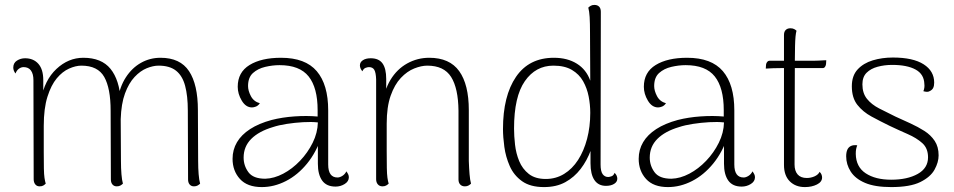

<svg xmlns="http://www.w3.org/2000/svg" viewBox="-20 -749 3881 781"><path d="M786 -94Q786 -65 788 -40.5Q790 -16 794 -2Q790 2 784 5.5Q778 9 769 9Q758 9 751.5 1.5Q745 -6 745 -19L744 -299Q744 -359 733 -400Q722 -441 696 -461.5Q670 -482 625 -482Q603 -482 577 -471.5Q551 -461 527.5 -436Q504 -411 488.5 -369Q473 -327 471 -264L472 -94Q472 -65 474 -40.5Q476 -16 480 -2Q476 2 470 5.5Q464 9 455 9Q444 9 437.5 1.5Q431 -6 431 -19L430 -299Q430 -390 404 -436Q378 -482 311 -482Q288 -482 261 -470Q234 -458 211 -430.5Q188 -403 173 -355.5Q158 -308 158 -237Q158 -172 158 -130Q158 -88 158.5 -63.5Q159 -39 161 -25.5Q163 -12 166 -2Q162 2 156.5 5.5Q151 9 141 9Q130 9 123.5 1Q117 -7 117 -20L116 -423Q116 -448 106 -462Q96 -476 76 -476Q66 -476 57 -469.5Q48 -463 43 -450Q34 -462 34 -474Q34 -493 49 -502.5Q64 -512 82 -512Q116 -512 136 -489.5Q156 -467 156 -423V-333L147 -344Q161 -423 209.5 -468.5Q258 -514 319 -514Q393 -514 429.5 -469Q466 -424 471 -340L459 -343Q467 -396 492 -434.5Q517 -473 553.5 -493.5Q590 -514 633 -514Q713 -514 749 -459.5Q785 -405 785 -301Z M1345 10Q1308 10 1290.5 -14.5Q1273 -39 1273 -83V-205L1288 -194Q1267 -130 1229 -83.5Q1191 -37 1143 -12.5Q1095 12 1045 12Q986 12 956 -21Q926 -54 926 -103Q926 -140 944 -170.5Q962 -201 997.5 -224Q1033 -247 1085 -261Q1128 -272 1178 -275.5Q1228 -279 1272 -275V-301Q1272 -392 1235.5 -438Q1199 -484 1117 -484Q1089 -484 1059 -477Q1029 -470 1009 -452Q989 -434 989 -399Q989 -380 1000.5 -358Q1012 -336 1037 -329Q1030 -319 1021 -315.5Q1012 -312 1005 -312Q980 -312 963.5 -339.5Q947 -367 947 -396Q947 -455 995 -484.5Q1043 -514 1123 -514Q1222 -514 1268.5 -459.5Q1315 -405 1315 -300V-80Q1315 -27 1353 -27Q1362 -27 1372.5 -33.5Q1383 -40 1389 -52Q1394 -45 1396.5 -39.5Q1399 -34 1399 -28Q1399 -11 1382 -0.5Q1365 10 1345 10ZM1059 -22Q1095 -23 1132 -42.5Q1169 -62 1200.5 -95Q1232 -128 1252 -168.5Q1272 -209 1273 -251Q1247 -254 1213 -252Q1179 -250 1146.5 -245Q1114 -240 1090 -232Q1033 -215 1002 -184Q971 -153 971 -108Q971 -75 990.5 -48.5Q1010 -22 1059 -22Z M1536 9Q1524 9 1517 1Q1510 -7 1510 -20V-426Q1509 -454 1502.5 -465Q1496 -476 1481 -476Q1475 -476 1467 -473Q1459 -470 1454 -459Q1444 -471 1444 -483Q1444 -496 1456 -504Q1468 -512 1488 -512Q1521 -512 1536 -491Q1551 -470 1551 -428V-332L1537 -321Q1542 -381 1568.5 -424.5Q1595 -468 1636.5 -491Q1678 -514 1726 -514Q1809 -514 1848 -459.5Q1887 -405 1887 -301V-94Q1888 -65 1890 -40.5Q1892 -16 1896 -2Q1892 2 1886 5.5Q1880 9 1871 9Q1859 9 1852 1.5Q1845 -6 1845 -19V-299Q1844 -390 1815 -436Q1786 -482 1718 -482Q1694 -482 1665 -470.5Q1636 -459 1610.5 -432Q1585 -405 1569 -359.5Q1553 -314 1553 -246Q1553 -178 1553 -135Q1553 -92 1553.5 -66Q1554 -40 1556 -26Q1558 -12 1561 -2Q1557 2 1551 5.5Q1545 9 1536 9Z M2193 12Q2137 12 2103.5 -12Q2070 -36 2053.5 -73.5Q2037 -111 2031.5 -151.5Q2026 -192 2026 -224Q2026 -359 2079 -436.5Q2132 -514 2233 -514Q2288 -514 2326.5 -490Q2365 -466 2381 -421L2380 -615Q2380 -655 2378.5 -679.5Q2377 -704 2373 -718Q2377 -722 2383 -725.5Q2389 -729 2398 -729Q2410 -729 2417 -722Q2424 -715 2424 -701L2423 -80Q2423 -52 2431.5 -40.5Q2440 -29 2454 -29Q2459 -29 2467.5 -32Q2476 -35 2480 -46Q2486 -40 2488.5 -34Q2491 -28 2491 -22Q2491 -9 2478 -1Q2465 7 2445 7Q2414 7 2398 -16.5Q2382 -40 2382 -85V-202L2405 -227Q2399 -181 2383.5 -138.5Q2368 -96 2342 -62Q2316 -28 2279.5 -8Q2243 12 2193 12ZM2200 -21Q2241 -21 2274.5 -41.5Q2308 -62 2331.5 -98.5Q2355 -135 2368 -184Q2381 -233 2381 -290Q2381 -323 2374.5 -356.5Q2368 -390 2352 -418.5Q2336 -447 2306.5 -464.5Q2277 -482 2231 -482Q2159 -482 2115 -419Q2071 -356 2071 -226Q2071 -196 2075 -160.5Q2079 -125 2092 -93.5Q2105 -62 2131 -41.5Q2157 -21 2200 -21Z M2997 10Q2960 10 2942.5 -14.5Q2925 -39 2925 -83V-205L2940 -194Q2919 -130 2881 -83.5Q2843 -37 2795 -12.5Q2747 12 2697 12Q2638 12 2608 -21Q2578 -54 2578 -103Q2578 -140 2596 -170.5Q2614 -201 2649.5 -224Q2685 -247 2737 -261Q2780 -272 2830 -275.5Q2880 -279 2924 -275V-301Q2924 -392 2887.5 -438Q2851 -484 2769 -484Q2741 -484 2711 -477Q2681 -470 2661 -452Q2641 -434 2641 -399Q2641 -380 2652.5 -358Q2664 -336 2689 -329Q2682 -319 2673 -315.5Q2664 -312 2657 -312Q2632 -312 2615.5 -339.5Q2599 -367 2599 -396Q2599 -455 2647 -484.5Q2695 -514 2775 -514Q2874 -514 2920.5 -459.5Q2967 -405 2967 -300V-80Q2967 -27 3005 -27Q3014 -27 3024.5 -33.5Q3035 -40 3041 -52Q3046 -45 3048.5 -39.5Q3051 -34 3051 -28Q3051 -11 3034 -0.5Q3017 10 2997 10ZM2711 -22Q2747 -23 2784 -42.5Q2821 -62 2852.5 -95Q2884 -128 2904 -168.5Q2924 -209 2925 -251Q2899 -254 2865 -252Q2831 -250 2798.5 -245Q2766 -240 2742 -232Q2685 -215 2654 -184Q2623 -153 2623 -108Q2623 -75 2642.5 -48.5Q2662 -22 2711 -22Z M3254 12Q3216 12 3192.5 -11.5Q3169 -35 3169 -78V-607Q3169 -620 3176 -627Q3183 -634 3195 -634Q3205 -634 3211 -630.5Q3217 -627 3220 -624Q3215 -608 3214 -561.5Q3213 -515 3213 -428L3212 -80Q3212 -54 3224.5 -39.5Q3237 -25 3262 -25Q3278 -25 3293 -31.5Q3308 -38 3314 -50Q3320 -44 3322 -38Q3324 -32 3324 -27Q3324 -9 3303 1.5Q3282 12 3254 12ZM3095 -470 3096 -486Q3097 -493 3101 -497.5Q3105 -502 3110 -502H3281Q3285 -502 3293 -502Q3301 -502 3310.5 -502.5Q3320 -503 3328.5 -503.5Q3337 -504 3341 -504L3340 -488Q3339 -481 3335.5 -476.5Q3332 -472 3326 -472H3155Q3145 -472 3125 -471.5Q3105 -471 3095 -470Z M3605 12Q3539 12 3499 -5Q3459 -22 3440.5 -51Q3422 -80 3422 -113Q3422 -129 3426.5 -139.5Q3431 -150 3441 -155Q3451 -160 3467 -158Q3464 -150 3462.5 -142.5Q3461 -135 3461 -123Q3462 -70 3501.5 -44Q3541 -18 3605 -18Q3671 -18 3713 -41.5Q3755 -65 3755 -109Q3755 -146 3731.5 -167Q3708 -188 3672.5 -203.5Q3637 -219 3599 -237Q3560 -256 3525 -275Q3490 -294 3467.5 -322.5Q3445 -351 3445 -398Q3445 -441 3468.5 -466.5Q3492 -492 3530 -503.5Q3568 -515 3612 -515Q3694 -515 3737 -487.5Q3780 -460 3780 -413Q3780 -400 3776 -391.5Q3772 -383 3761 -378Q3756 -375 3749.5 -375.5Q3743 -376 3736 -378Q3739 -385 3740 -393Q3741 -401 3740 -407Q3739 -447 3704.5 -466Q3670 -485 3609 -485Q3578 -485 3550 -477.5Q3522 -470 3505 -453Q3488 -436 3488 -406Q3488 -370 3506.5 -347Q3525 -324 3556 -308Q3587 -292 3622 -275Q3653 -261 3683.5 -247Q3714 -233 3740 -216.5Q3766 -200 3782 -176Q3798 -152 3798 -117Q3798 -89 3781.5 -59Q3765 -29 3723.5 -8.5Q3682 12 3605 12Z"/></svg>

Font: Arima ExtraLight
Style: Regular
Weight: 250
Designer: Joana Correia and Natanael Gama
Foundry: NDISCOVER
Version: Version 1.101;gftools[0.9.23]